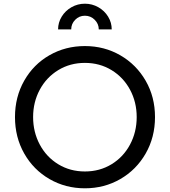

<svg xmlns="http://www.w3.org/2000/svg" viewBox="-20 -1006 918 1038"><path d="M61 -373Q61 -482 111 -570Q161 -658 247.5 -707.5Q334 -757 439 -757Q544 -757 630.5 -707Q717 -657 767.5 -569.5Q818 -482 818 -373Q818 -264 767.5 -176Q717 -88 630.5 -38Q544 12 439 12Q334 12 247.5 -38Q161 -88 111 -176Q61 -264 61 -373ZM439 -79Q519 -79 583 -118Q647 -157 683 -224.5Q719 -292 719 -373Q719 -454 683 -521Q647 -588 583 -627Q519 -666 439 -666Q359 -666 295 -627Q231 -588 195 -521Q159 -454 159 -373Q159 -292 195 -224.5Q231 -157 295 -118Q359 -79 439 -79ZM439 -986Q478 -986 511.5 -967Q545 -948 564.5 -916Q584 -884 584 -847H514Q514 -877 492 -899Q470 -921 439 -921Q408 -921 386.5 -899Q365 -877 365 -847H294Q294 -884 313.5 -916Q333 -948 366.5 -967Q400 -986 439 -986Z"/></svg>

Font: Evergrow Sans 
Style: Medium
Weight: 500
Foundry: 10Web
Version: Version 1.000